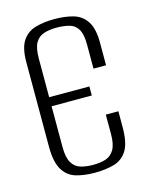

<svg xmlns="http://www.w3.org/2000/svg" viewBox="-97 -662 575 738"><g transform="rotate(-15 190.5 -293.5)"><path d="M189 12Q148 12 115 2.5Q82 -7 63 -38Q44 -69 44 -130V-467Q44 -523 63 -551.5Q82 -580 115.5 -589.5Q149 -599 191 -599Q233 -599 266 -589.5Q299 -580 318 -551Q337 -522 337 -467V-376H287V-471Q287 -513 275 -533Q263 -553 241 -559Q219 -565 190 -565Q162 -565 140 -558Q118 -551 106 -530.5Q94 -510 94 -467V-314H254V-278H94V-116Q94 -74 106.5 -53Q119 -32 141 -25.5Q163 -19 190 -19Q218 -19 239.5 -25.5Q261 -32 274 -53Q287 -74 287 -116V-193H337V-131Q337 -67 318 -37Q299 -7 265.5 2.5Q232 12 189 12Z"/></g></svg>

Font: Alumni Sans Light
Style: Regular
Weight: 300
Version: Version 1.018